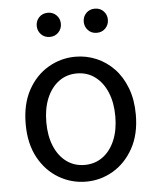

<svg xmlns="http://www.w3.org/2000/svg" viewBox="-55 -814 715 873"><g transform="rotate(-5 303.0 -377.0)"><path d="M303.1 13.4Q236.6 13.4 179 -20.3Q121.4 -54 86.5 -117.6Q51.6 -181.2 51.6 -271Q51.6 -361.9 86.5 -425.7Q121.4 -489.4 179 -523.1Q236.6 -556.8 303.1 -556.8Q352.9 -556.8 398.3 -537.7Q443.7 -518.6 478.8 -481.9Q513.8 -445.3 534 -392.1Q554.3 -338.9 554.3 -271Q554.3 -181.2 519.1 -117.6Q483.8 -54 426.7 -20.3Q369.7 13.4 303.1 13.4ZM303.1 -62.9Q350.2 -62.9 385.7 -88.9Q421.2 -114.9 441 -161.8Q460.7 -208.7 460.7 -271Q460.7 -333.8 441 -380.8Q421.2 -427.8 385.7 -454.2Q350.2 -480.5 303.1 -480.5Q256.1 -480.5 220.6 -454.2Q185.1 -427.8 165.4 -380.8Q145.8 -333.8 145.8 -271Q145.8 -208.7 165.4 -161.8Q185.1 -114.9 220.6 -88.9Q256.1 -62.9 303.1 -62.9ZM195.7 -656.5Q171.5 -656.5 156 -672.7Q140.5 -688.9 140.5 -711.7Q140.5 -734.8 156 -750.8Q171.5 -766.8 195.7 -766.8Q219.6 -766.8 235.2 -750.8Q250.8 -734.8 250.8 -711.7Q250.8 -688.9 235.2 -672.7Q219.6 -656.5 195.7 -656.5ZM410.2 -656.5Q386 -656.5 370.6 -672.7Q355.1 -688.9 355.1 -711.7Q355.1 -734.8 370.6 -750.8Q386 -766.8 410.2 -766.8Q434.2 -766.8 449.8 -750.8Q465.3 -734.8 465.3 -711.7Q465.3 -688.9 449.8 -672.7Q434.2 -656.5 410.2 -656.5Z"/></g></svg>

Font: Noto Sans SC Thin
Style: Regular
Weight: 100
Designer: Ryoko NISHIZUKA 西塚涼子 (kana, bopomofo & ideographs); Paul D. Hunt (Latin, Greek & Cyrillic); Sandoll Communications 산돌커뮤니
Foundry: Adobe
Version: Version 2.004-H2;hotconv 1.0.118;makeotfexe 2.5.65603